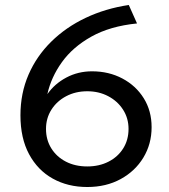

<svg xmlns="http://www.w3.org/2000/svg" viewBox="-20 -735 678 770"><path d="M330 15Q252 15 191.5 -18.8Q131 -52.5 96.5 -116.8Q62 -181 62 -272.5Q62 -361 94.5 -435.8Q127 -510.5 185.8 -568.2Q244.5 -626 323.8 -663.5Q403 -701 496.5 -715L529.5 -641Q421 -630 346.5 -588.2Q272 -546.5 228.5 -486Q185 -425.5 170 -357.5Q199 -399 246 -424Q293 -449 349 -449Q416.5 -449 470.8 -420.2Q525 -391.5 556.5 -341Q588 -290.5 588 -225Q588 -157.5 555 -103Q522 -48.5 463.8 -16.8Q405.5 15 330 15ZM330 -67.5Q378 -67.5 415.5 -86.8Q453 -106 474.2 -140Q495.5 -174 495.5 -218Q495.5 -261 473.5 -295.2Q451.5 -329.5 414 -349.2Q376.5 -369 330 -369Q283 -369 245.5 -349.2Q208 -329.5 186.2 -295.2Q164.5 -261 164.5 -218Q164.5 -174 185.8 -140Q207 -106 244.2 -86.8Q281.5 -67.5 330 -67.5Z"/></svg>

Font: Geologica Light
Style: Regular
Weight: 300
Designer: Sindre Bremnes, Frode Helland
Foundry: Monokrom Skriftforlag AS
Version: Version 1.010; ttfautohint (v1.8.4.7-5d5b);gftools[0.9.28]